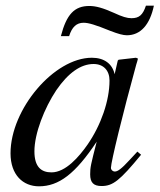

<svg xmlns="http://www.w3.org/2000/svg" viewBox="-20 -644 561 675"><path d="M463 -111 436 -82C406 -49 393 -41 384 -41C376 -41 370 -47 370 -54C370 -74 412 -246 459 -417C462 -427 463 -429 465 -438L458 -441L397 -434L394 -431L383 -383C375 -420 346 -441 303 -441C170 -441 17 -260 17 -105C17 -29 61 11 117 11C187 11 245 -33 320 -146C299 -64 297 -56 297 -31C297 -2 309 10 337 10C377 10 401 -9 476 -100ZM365 -361C365 -290 335 -204 288 -136C258 -93 211 -38 161 -38C125 -38 101 -57 101 -112C101 -175 136 -264 178 -327C220 -388 264 -419 309 -419C344 -419 365 -396 365 -361ZM493 -624C482 -591 469 -580 442 -580C427 -580 410 -585 380 -599C342 -616 317 -623 294 -623C242 -623 214 -594 194 -517H223C233 -549 249 -564 274 -564C291 -564 315 -557 369 -535C395 -525 413 -520 426 -520C474 -520 507 -557 521 -624Z"/></svg>

Font: STIXGeneral
Style: Italic
Weight: 400
Italic angle: -16.33°
Designer: MicroPress Inc., with final additions and corrections provided by Coen Hoffman, Elsevier (retired)
Version: Version 1.1.0